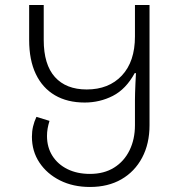

<svg xmlns="http://www.w3.org/2000/svg" viewBox="-20 -734 715 764"><path d="M338 10Q271 10 219 -16Q167 -42 137 -87Q107 -132 107 -190Q107 -211 111.5 -230.5Q116 -250 125 -269L177 -253Q172 -237 169.5 -222.5Q167 -208 167 -193Q167 -148 188.5 -114Q210 -80 248.5 -61Q287 -42 338 -42Q394 -42 434 -67Q474 -92 495.5 -136Q517 -180 517 -236V-337Q517 -346 517.5 -364.5Q518 -383 519 -404Q520 -425 521 -443H516Q481 -379 429 -352.5Q377 -326 317 -326Q248 -326 198.5 -355Q149 -384 122.5 -439.5Q96 -495 96 -575V-714H154V-575Q154 -477 198.5 -427.5Q243 -378 325 -378Q413 -378 465 -433.5Q517 -489 517 -589V-714H575V-236Q575 -162 545.5 -106.5Q516 -51 463 -20.5Q410 10 338 10Z"/></svg>

Font: Noto Sans Georgian Light
Style: Regular
Weight: 300
Version: Version 2.002